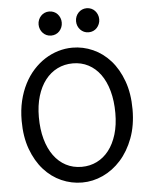

<svg xmlns="http://www.w3.org/2000/svg" viewBox="-61 -984 836 1047"><g transform="rotate(-5 356.5 -460.5)"><path d="M654.3 -361.3Q654.3 -273.4 628.2 -204.1Q602.1 -134.8 558.8 -86.7Q515.6 -38.6 460.4 -13.2Q405.3 12.2 346.7 12.2Q287.6 12.2 233.4 -11.7Q179.2 -35.6 137.7 -82Q96.2 -128.4 71.3 -196Q46.4 -263.7 46.4 -351.6Q46.4 -410.2 58.3 -460.4Q70.3 -510.7 91.6 -552.2Q112.8 -593.8 142.1 -626Q171.4 -658.2 205.8 -680.2Q240.2 -702.1 278.6 -713.6Q316.9 -725.1 356.4 -725.1Q414.6 -725.1 468.5 -701.2Q522.5 -677.2 563.7 -630.9Q605 -584.5 629.6 -516.8Q654.3 -449.2 654.3 -361.3ZM559.1 -349.1Q559.1 -416.5 544.2 -470.5Q529.3 -524.4 502 -562Q474.6 -599.6 436.3 -619.6Q397.9 -639.6 351.6 -639.6Q305.2 -639.6 266.6 -620.4Q228 -601.1 200.2 -565.2Q172.4 -529.3 157 -478.3Q141.6 -427.2 141.6 -363.8Q141.6 -296.9 156.5 -243.2Q171.4 -189.5 199 -151.6Q226.6 -113.8 265.1 -93.5Q303.7 -73.2 351.6 -73.2Q396.5 -73.2 434.6 -92Q472.7 -110.8 500.2 -146.2Q527.8 -181.6 543.5 -232.9Q559.1 -284.2 559.1 -349.1ZM184.1 -866.7Q184.1 -880.4 189 -892.3Q193.8 -904.3 202.4 -913.3Q210.9 -922.4 222.4 -927.5Q233.9 -932.6 247.6 -932.6Q261.2 -932.6 272.9 -927.5Q284.7 -922.4 293 -913.3Q301.3 -904.3 306.2 -892.3Q311 -880.4 311 -866.7Q311 -853 306.2 -841.1Q301.3 -829.1 293 -820.1Q284.7 -811 272.9 -805.9Q261.2 -800.8 247.6 -800.8Q233.9 -800.8 222.4 -805.9Q210.9 -811 202.4 -820.1Q193.8 -829.1 189 -841.1Q184.1 -853 184.1 -866.7ZM389.2 -866.7Q389.2 -880.4 394 -892.3Q398.9 -904.3 407.5 -913.3Q416 -922.4 427.5 -927.5Q439 -932.6 452.6 -932.6Q466.3 -932.6 478 -927.5Q489.7 -922.4 498 -913.3Q506.3 -904.3 511.2 -892.3Q516.1 -880.4 516.1 -866.7Q516.1 -853 511.2 -841.1Q506.3 -829.1 498 -820.1Q489.7 -811 478 -805.9Q466.3 -800.8 452.6 -800.8Q439 -800.8 427.5 -805.9Q416 -811 407.5 -820.1Q398.9 -829.1 394 -841.1Q389.2 -853 389.2 -866.7Z"/></g></svg>

Font: Andika Viet
Style: Regular
Weight: 400
Designer: Victor Gaultney, Annie Olsen, Julie Remington, Don Collingsworth, Eric Hays, Becca Hirsbrunner
Foundry: SIL International
Version: Version 5.000